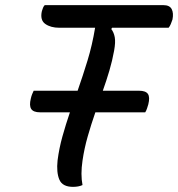

<svg xmlns="http://www.w3.org/2000/svg" viewBox="-20 -720 693 747"><path d="M301 0Q286 7 264 7Q223 7 211 -21Q199 -49 204 -96Q210 -143 223 -189.5Q236 -236 252 -283H136Q110 -283 101.5 -296Q93 -309 100 -337Q102 -346 105 -353.5Q108 -361 111 -367H282Q302 -424 320.5 -484.5Q339 -545 350 -612H211Q177 -612 156 -627Q135 -642 143 -677Q145 -684 147.5 -690Q150 -696 154 -700H616Q640 -700 648 -684.5Q656 -669 651 -644Q648 -635 644.5 -626.5Q641 -618 636 -612H416L413 -607Q423 -594 426.5 -575Q430 -556 424 -523Q417 -484 405.5 -445Q394 -406 380 -367H521Q547 -367 555.5 -354.5Q564 -342 557 -314Q555 -307 552 -298Q549 -289 545 -283H351Q335 -237 321.5 -190Q308 -143 301 -95Q293 -41 301 0Z"/></svg>

Font: Recursive Mn Csl St
Style: Italic
Weight: 400
Italic angle: -15°
Monospace: yes
Version: Version 1.079;hotconv 1.0.112;makeotfexe 2.5.65598; ttfautoh